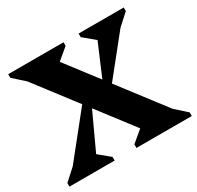

<svg xmlns="http://www.w3.org/2000/svg" viewBox="-149 -862 1062 1035"><g transform="rotate(-30 382.5 -345.0)"><path d="M419 0V-22.4L541.6 -125V-13L33.8 -677L115.4 -581L19 -667.6V-690H363.4V-667.6L240.8 -565V-677L748.6 -13L667 -109L763.4 -22.4V0ZM2 0V-22.4L96.4 -108.2L13.6 -13L322 -398.4L360.2 -395.2L183.2 -13V-105.4L283.2 -22.4V0ZM394.6 -294.8 557.2 -677V-584.6L457.2 -667.6V-690H738.2V-667.6L643.8 -581.8L726.8 -677L420.4 -294.8Z"/></g></svg>

Font: Platypi Light
Style: Regular
Weight: 300
Designer: David Sargent
Foundry: Bolt Cutter Type
Version: Version 1.200